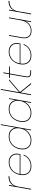

<svg xmlns="http://www.w3.org/2000/svg" viewBox="1930 -2710 790 4690"><g transform="rotate(-90 2325.0 -365.0)"><path d="M57.1 0H37.1L132.8 -540H152.8L129.9 -408.2Q186 -551.8 368.2 -551.8L363.8 -529.8H355Q324.7 -529.8 296.1 -523.9Q267.6 -518.1 238.3 -503.4Q209 -488.8 185.3 -466.6Q161.6 -444.3 142.8 -408.9Q124 -373.5 115.2 -329.1Z M704.1 -528.8Q656.7 -528.8 611.8 -513.4Q566.9 -498 527.3 -468.5Q487.8 -439 459.2 -389.9Q430.7 -340.8 419.9 -278.8H889.6Q903.3 -343.8 894.5 -391.1Q885.7 -438.5 856.9 -469Q828.1 -499.5 789.3 -514.2Q750.5 -528.8 704.1 -528.8ZM891.1 -183.1Q861.8 -97.7 786.6 -45.4Q711.4 6.8 608.9 6.8Q494.1 6.8 434.8 -67.6Q375.5 -142.1 397.9 -270Q413.1 -355 458 -418.5Q502.9 -481.9 567.4 -514.4Q631.8 -546.9 707 -546.9Q766.6 -546.9 811.5 -526.6Q856.4 -506.3 880.4 -472.9Q904.3 -439.5 913.1 -398.9Q921.9 -358.4 914.1 -314.9Q906.2 -274.9 902.8 -261.2H416Q405.8 -198.7 417.5 -149.7Q429.2 -100.6 457.8 -71Q486.3 -41.5 525.6 -26.4Q564.9 -11.2 611.8 -11.2Q702.6 -11.2 773.4 -57.4Q844.2 -103.5 871.1 -183.1Z M1025.9 -270Q1040.5 -354.5 1085.2 -417.7Q1129.9 -481 1195.3 -513.9Q1260.7 -546.9 1337.9 -546.9Q1430.7 -546.9 1486.3 -498.8Q1542 -450.7 1551.8 -375L1615.7 -740.2H1634.8L1503.9 0H1484.9L1514.6 -166Q1479.5 -89.8 1406.2 -41.5Q1333 6.8 1239.7 6.8Q1122.1 6.8 1063 -67.9Q1003.9 -142.6 1025.9 -270ZM1335 -528.8Q1223.1 -528.8 1144.8 -459.5Q1066.4 -390.1 1045.9 -270Q1024.9 -149.4 1078.1 -80.3Q1131.3 -11.2 1242.7 -11.2Q1349.6 -11.2 1430.9 -82.8Q1512.2 -154.3 1532.7 -270Q1553.2 -385.7 1497.6 -457.3Q1441.9 -528.8 1335 -528.8Z M1696.8 -270Q1711.4 -354.5 1756.1 -417.7Q1800.8 -481 1866.2 -513.9Q1931.6 -546.9 2008.8 -546.9Q2101.6 -546.9 2157.2 -498.8Q2212.9 -450.7 2222.7 -375L2252 -540H2270.5L2174.8 0H2155.8L2184.6 -165Q2149.9 -89.8 2076.9 -41.5Q2003.9 6.8 1910.6 6.8Q1793 6.8 1733.9 -67.9Q1674.8 -142.6 1696.8 -270ZM2005.9 -528.8Q1894 -528.8 1815.7 -459.5Q1737.3 -390.1 1716.8 -270Q1695.8 -149.4 1749 -80.3Q1802.2 -11.2 1913.6 -11.2Q2020.5 -11.2 2101.8 -82.8Q2183.1 -154.3 2203.6 -270Q2224.1 -385.7 2168.5 -457.3Q2112.8 -528.8 2005.9 -528.8Z M2344.7 0 2475.6 -740.2H2495.6L2416.5 -293L2704.6 -540H2733.4L2420.4 -272L2641.6 0H2613.8L2409.7 -252.9L2364.7 0Z M2787.1 -142.1 2854 -520H2766.1L2770 -540H2857.9L2882.3 -678.2H2902.3L2877.9 -540H3048.3L3043.9 -520H2874L2807.1 -142.1Q2794.4 -70.8 2815.2 -45.4Q2835.9 -20 2898.9 -20H2956.1L2952.1 0H2893.1Q2823.2 0 2798.6 -32.2Q2773.9 -64.5 2787.1 -142.1Z M3406.2 -528.8Q3358.9 -528.8 3314 -513.4Q3269 -498 3229.5 -468.5Q3189.9 -439 3161.4 -389.9Q3132.8 -340.8 3122.1 -278.8H3591.8Q3605.5 -343.8 3596.7 -391.1Q3587.9 -438.5 3559.1 -469Q3530.3 -499.5 3491.5 -514.2Q3452.6 -528.8 3406.2 -528.8ZM3593.3 -183.1Q3564 -97.7 3488.8 -45.4Q3413.6 6.8 3311 6.8Q3196.3 6.8 3137 -67.6Q3077.6 -142.1 3100.1 -270Q3115.2 -355 3160.2 -418.5Q3205.1 -481.9 3269.5 -514.4Q3334 -546.9 3409.2 -546.9Q3468.8 -546.9 3513.7 -526.6Q3558.6 -506.3 3582.5 -472.9Q3606.4 -439.5 3615.2 -398.9Q3624 -358.4 3616.2 -314.9Q3608.4 -274.9 3605 -261.2H3118.2Q3107.9 -198.7 3119.6 -149.7Q3131.3 -100.6 3159.9 -71Q3188.5 -41.5 3227.8 -26.4Q3267.1 -11.2 3314 -11.2Q3404.8 -11.2 3475.6 -57.4Q3546.4 -103.5 3573.2 -183.1Z M4245.1 -540 4148.9 0H4128.9L4154.8 -146Q4123 -69.3 4059.1 -29.8Q3995.1 9.8 3916 9.8Q3870.6 9.8 3834.7 -3.7Q3798.8 -17.1 3772.9 -45.9Q3747.1 -74.7 3738.5 -119.6Q3730 -164.6 3739.7 -227.1L3795.9 -540H3814.9L3758.8 -225.1Q3740.7 -119.6 3783.9 -63.7Q3827.1 -7.8 3918.9 -7.8Q4015.6 -7.8 4084.2 -70.3Q4152.8 -132.8 4173.8 -254.9V-252.9L4225.1 -540Z M4338.9 0H4318.8L4414.6 -540H4434.6L4411.6 -408.2Q4467.8 -551.8 4649.9 -551.8L4645.5 -529.8H4636.7Q4606.4 -529.8 4577.9 -523.9Q4549.3 -518.1 4520 -503.4Q4490.7 -488.8 4467 -466.6Q4443.4 -444.3 4424.6 -408.9Q4405.8 -373.5 4397 -329.1Z"/></g></svg>

Font: SVN-Poppins Thin
Style: Italic
Weight: 100
Italic angle: -10°
Designer: Ninad Kale (Devanagari), Jonny Pinhorn (Latin)
Foundry: Indian Type Foundry
Version: Version 3.002 2017